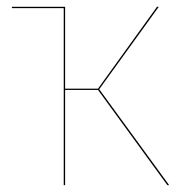

<svg xmlns="http://www.w3.org/2000/svg" viewBox="-20 -537 550 557"><path d="M267.9 -278.1 440.6 -517.2H435.4L264.3 -279.8H168.9V-517.2H14.6V-513.4H164.9V0H168.9V-276.1H264.3L465.4 0H470.6Z"/></svg>

Font: Fira Sans Four
Style: Regular
Weight: 100
Designer: Carrois Corporate & Edenspiekermann AG
Foundry: Carrois Corporate GbR & Edenspiekermann AG
Version: Version 4.203;PS 004.203;hotconv 1.0.88;makeotf.lib2.5.64775